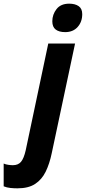

<svg xmlns="http://www.w3.org/2000/svg" viewBox="-147 -786 468 1046"><path d="M208 -611Q175 -611 156.5 -625Q138 -639 138 -670Q138 -707 161 -736.5Q184 -766 230 -766Q262 -766 281.5 -752.5Q301 -739 301 -709Q301 -667 276 -639Q251 -611 208 -611ZM-52 240Q-71 240 -90.5 238Q-110 236 -127 229V105Q-116 110 -101.5 112Q-87 114 -77 114Q-48 114 -32.5 95.5Q-17 77 -7 33L116 -549H262L135 48Q123 106 102 149Q81 192 44.5 216Q8 240 -52 240Z"/></svg>

Font: Noto Sans Condensed ExtraBold
Style: Italic
Weight: 800
Width: 3
Italic angle: -12°
Designer: Monotype Design Team
Foundry: Monotype Imaging Inc.
Version: Version 2.013; ttfautohint (v1.8.4.7-5d5b)